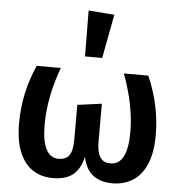

<svg xmlns="http://www.w3.org/2000/svg" viewBox="-57 -877 889 946"><g transform="rotate(5 388.0 -404.0)"><path d="M534 15Q411 15 388 -103Q374 -43 338.5 -14Q303 15 238 15Q183 15 141 -11.5Q99 -38 74.5 -94.5Q50 -151 50 -241Q50 -391 112 -529H231Q176 -378 176 -244Q176 -83 259 -82Q293 -82 310.5 -104Q328 -126 328 -184V-355L448 -371V-184Q448 -82 512 -82H516Q600 -82 600 -245Q600 -375 543 -529H664Q726 -386 726 -241Q726 -151 701 -94.5Q676 -38 632.5 -11.5Q589 15 534 15ZM430 -596H345L343 -823L471 -813Z"/></g></svg>

Font: Trujillo Medium
Style: Regular
Weight: 500
Designer: Fira Sans original fonts by bBox Type GmbH, Carrois Corporate GbR, & Edenspiekermann AG / Changes by Cristiano Sobral
Foundry: Fira Sans original fonts by bBox Type GmbH, Carrois Corporate GbR, & Edenspiekermann AG / Changes by Cristiano Sobral
Version: Version 4.301;October 17, 2021;FontCreator 14.0.0.2814 64-bi